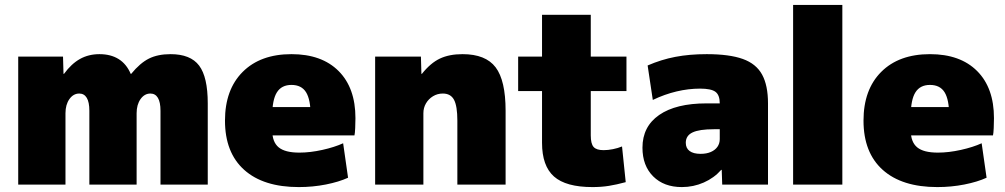

<svg xmlns="http://www.w3.org/2000/svg" viewBox="-20 -750 4084 780"><path d="M54 0V-520H236L238 -450H240Q270 -491 305 -510.5Q340 -530 384 -530Q430 -530 462 -510Q494 -490 511 -450H513Q549 -494 585 -512Q621 -530 673 -530Q754 -530 789 -483.5Q824 -437 824 -330V0H632V-300Q632 -335 621.5 -352.5Q611 -370 591 -370Q567 -370 551 -347.5Q535 -325 535 -290V0H343V-300Q343 -335 332.5 -352.5Q322 -370 302 -370Q278 -370 262 -347.5Q246 -325 246 -290V0Z M1194 10Q1050 10 972 -60Q894 -130 894 -260Q894 -386 966 -458Q1038 -530 1164 -530Q1287 -530 1355.5 -461.5Q1424 -393 1424 -270Q1424 -252 1423 -230Q1422 -208 1420 -200H1004V-315H1265L1242 -280Q1242 -345 1223.5 -375Q1205 -405 1164 -405Q1124 -405 1105 -375Q1086 -345 1086 -280V-220Q1086 -173 1112 -151.5Q1138 -130 1196 -130Q1240 -130 1289.5 -141Q1339 -152 1374 -168L1394 -28Q1357 -11 1304 -0.5Q1251 10 1194 10Z M1504 0V-520H1690L1692 -450H1694Q1729 -494 1767 -512Q1805 -530 1859 -530Q1953 -530 1993.5 -476.5Q2034 -423 2034 -300V0H1838V-260Q1838 -319 1824.5 -344.5Q1811 -370 1779 -370Q1757 -370 1739 -359Q1721 -348 1710.5 -330Q1700 -312 1700 -290V0Z M2387 10Q2279 10 2230.5 -33Q2182 -76 2182 -170V-380H2085V-520H2182V-690H2380V-520H2525V-380H2380V-200Q2380 -166 2391.5 -153Q2403 -140 2432 -140Q2450 -140 2470 -144Q2490 -148 2507 -155L2522 -10Q2485 0 2454 5Q2423 10 2387 10Z M2750 10Q2677 10 2633.5 -33.5Q2590 -77 2590 -150Q2590 -236 2658 -283Q2726 -330 2850 -330H2904Q2904 -364 2886.5 -377Q2869 -390 2824 -390Q2777 -390 2728.5 -378.5Q2680 -367 2632 -344L2611 -484Q2666 -508 2723.5 -519Q2781 -530 2851 -530Q2943 -530 2997.5 -510.5Q3052 -491 3076 -447Q3100 -403 3100 -330V0H2914L2912 -60H2910Q2881 -27 2839 -8.5Q2797 10 2750 10ZM2826 -125Q2850 -125 2867.5 -132.5Q2885 -140 2894.5 -153.5Q2904 -167 2904 -185V-225H2880Q2821 -225 2793.5 -212Q2766 -199 2766 -170Q2766 -148 2781.5 -136.5Q2797 -125 2826 -125Z M3202 0V-730H3402V0Z M3788 10Q3644 10 3566 -60Q3488 -130 3488 -260Q3488 -386 3560 -458Q3632 -530 3758 -530Q3881 -530 3949.5 -461.5Q4018 -393 4018 -270Q4018 -252 4017 -230Q4016 -208 4014 -200H3598V-315H3859L3836 -280Q3836 -345 3817.5 -375Q3799 -405 3758 -405Q3718 -405 3699 -375Q3680 -345 3680 -280V-220Q3680 -173 3706 -151.5Q3732 -130 3790 -130Q3834 -130 3883.5 -141Q3933 -152 3968 -168L3988 -28Q3951 -11 3898 -0.5Q3845 10 3788 10Z"/></svg>

Font: M PLUS 2 Thin Black
Style: Regular
Weight: 900
Version: Version 1.001